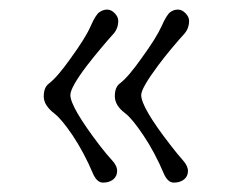

<svg xmlns="http://www.w3.org/2000/svg" viewBox="-20 -391 501 409"><path d="M285.6 -102.5Q261.7 -138.2 247.1 -149.4Q224.6 -166 224.6 -186Q224.6 -205.1 234.9 -212.9Q245.1 -220.7 256.6 -234.4Q268.1 -248 281.2 -266.6Q313.5 -311 324.2 -335.2Q335 -359.4 342.5 -365Q350.1 -370.6 358.9 -370.6Q367.7 -370.6 375.2 -362.8Q382.8 -355 382.8 -346.7Q382.8 -330.1 372.1 -318.4Q361.3 -306.6 345.9 -288.3Q330.6 -270 316.4 -251Q280.8 -203.1 280.8 -188.5Q280.8 -162.1 343.8 -81.1Q358.9 -61.5 369.6 -49.6Q380.4 -37.6 380.4 -26.6Q380.4 -15.6 372.1 -8.8Q363.8 -2 350.3 -2Q336.9 -2 328.4 -22.5Q319.8 -43 308.6 -64Q297.4 -85 285.6 -102.5ZM134.8 -102.5Q111.3 -137.2 96.2 -148.9Q73.2 -166.5 73.2 -185.5Q73.2 -204.6 83.7 -212.6Q94.2 -220.7 105.7 -234.4Q117.2 -248 130.4 -266.6Q162.6 -311 173.1 -335.2Q183.6 -359.4 191.7 -365Q199.7 -370.6 208.3 -370.6Q216.8 -370.6 224.4 -362.8Q231.9 -355 231.9 -346.7Q231.9 -330.1 221.2 -318.4Q210.4 -306.6 195.1 -288.3Q179.7 -270 165 -251Q129.9 -204.6 129.9 -188.5Q129.9 -163.1 192.4 -81.1Q207.5 -61.5 218.5 -49.8Q229.5 -38.1 229.5 -26.9Q229.5 -15.6 221.2 -8.8Q212.9 -2 199.5 -2Q186 -2 177.5 -22.5Q168.9 -43 157.7 -64Q146.5 -85 134.8 -102.5Z"/></svg>

Font: Pompiere 
Style: Regular
Weight: 400
Designer: Karolina Lach
Foundry: Sorkin Type Co.
Version: Version 1.002